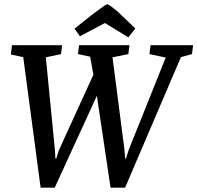

<svg xmlns="http://www.w3.org/2000/svg" viewBox="-20 -856 909 884"><path d="M167 8 87 -593 30 -605 35 -648H266L261 -607L191 -592L233 -164L235 -126H239L251 -164L410 -512L395 -595L339 -607L344 -648H576L571 -607L498 -592L553 -167L556 -126H560L573 -167L743 -591L668 -607L673 -648H869L864 -607L813 -593L556 8H489L426 -415L232 8ZM571 -684 463 -750 348 -689 323 -724 402 -787Q428 -806 442 -816.5Q456 -827 463.5 -831.5Q471 -836 474 -836Q479 -836 491 -827Q503 -818 516 -807.5Q529 -797 536 -789L603 -725Z"/></svg>

Font: Faustina Light Medium
Style: Italic
Weight: 500
Italic angle: -8°
Version: Version 1.200